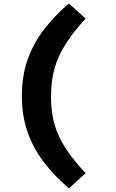

<svg xmlns="http://www.w3.org/2000/svg" viewBox="-20 -899 655 1081"><path d="M267.2 -359Q267.2 -295.4 276.9 -241.8Q286.7 -188.2 309.2 -137.9Q331.8 -87.7 369.2 -35.6Q406.7 16.4 462.1 76.4L367.7 161.5Q286.7 91.8 227.2 14.4Q167.7 -63.1 135.4 -154.9Q103.1 -246.7 103.1 -359Q103.1 -471.3 135.4 -563.1Q167.7 -654.9 227.2 -732.3Q286.7 -809.7 367.7 -879.5L462.1 -794.4Q393.3 -719.5 350.3 -652.1Q307.2 -584.6 287.2 -514.1Q267.2 -443.6 267.2 -359Z"/></svg>

Font: FiraCode Nerd Font
Style: Bold
Weight: 700
Designer: Carrois Corporate, Edenspiekermann AG, Nikita Prokopov
Foundry: Carrois Corporate, Edenspiekermann AG, Nikita Prokopov
Version: Version 6.002;Nerd Fonts 2.1.0